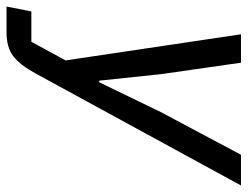

<svg xmlns="http://www.w3.org/2000/svg" viewBox="-127 -453 758 588"><g transform="rotate(90 252.0 -159.0)"><path d="M432 -518H526L183 111Q157 159 130 179.5Q103 200 57 200H-22L-7 124H86L143 19L63 -518H150L185 -274L205 -84H210L302 -274Z"/></g></svg>

Font: IBM Plex Sans Text
Style: Italic
Weight: 450
Italic angle: -11°
Designer: Mike Abbink, Paul van der Laan, Pieter van Rosmalen
Foundry: Bold Monday
Version: Version 3.005